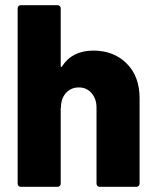

<svg xmlns="http://www.w3.org/2000/svg" viewBox="-20 -720 603 740"><path d="M518 -341V-12Q518 -7 514.5 -3.5Q511 0 506 0H364Q359 0 355.5 -3.5Q352 -7 352 -12V-305Q352 -339 333 -361Q314 -383 284 -383Q255 -383 236 -363.5Q217 -344 215 -312V-305H214V-12Q214 -7 210.5 -3.5Q207 0 202 0H60Q55 0 51.5 -3.5Q48 -7 48 -12V-688Q48 -693 51.5 -696.5Q55 -700 60 -700H202Q207 -700 210.5 -696.5Q214 -693 214 -688V-466Q214 -462 215.5 -461.5Q217 -461 219 -464Q258 -525 340 -525Q418 -525 468 -475.5Q518 -426 518 -341Z"/></svg>

Font: BARLOWEXTRABOLD
Style: Regular
Weight: 800
Designer: Jeremy Tribby
Foundry: Tribby Type
Version: Version 1.422